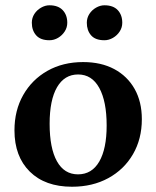

<svg xmlns="http://www.w3.org/2000/svg" viewBox="-20 -698 595 730"><path d="M253.6 12Q151.6 12 93.3 -45.5Q35 -103.1 35 -202.4Q35 -278.3 68.3 -336.8Q101.6 -395.4 160.4 -428.7Q219.3 -462 296.1 -462Q364.4 -462 414.4 -435.3Q464.3 -408.5 491.8 -359.9Q519.3 -311.2 519.3 -244.8Q519.3 -169.7 485.6 -111.7Q451.9 -53.6 391.9 -20.8Q331.9 12 253.6 12ZM276.6 -35.1Q329.2 -35.1 357.4 -83.7Q385.5 -132.3 385.5 -220.7Q385.5 -312.7 357.4 -363.8Q329.3 -414.9 276.9 -414.9Q225.2 -414.9 196.9 -366.4Q168.7 -317.8 168.7 -227.4Q168.7 -134.5 196.5 -84.8Q224.2 -35.1 276.6 -35.1ZM377 -545Q342.5 -545 326.3 -563.7Q310.1 -582.4 310.1 -611.5Q310.1 -630 319.8 -645Q329.5 -660 345.2 -668.9Q361 -677.9 377 -677.9Q410.5 -677.9 427.7 -659.5Q444.9 -641.1 444.9 -611.5Q444.9 -593.5 435.2 -578.5Q425.5 -563.4 409.7 -554.2Q393.9 -545 377 -545ZM167.9 -545Q134 -545 117.5 -563.7Q101 -582.4 101 -611.5Q101 -630 110.7 -645Q120.4 -660 136.2 -668.9Q151.9 -677.9 167.9 -677.9Q200.9 -677.9 218.4 -659.5Q235.8 -641.1 235.8 -611.5Q235.8 -593.5 226.1 -578.5Q216.4 -563.4 200.9 -554.2Q185.4 -545 167.9 -545Z"/></svg>

Font: Petrona
Style: Regular
Weight: 400
Designer: Ringo R. Seeber
Foundry: Ringo R. Seeber
Version: Version 2.001; ttfautohint (v1.8.3)